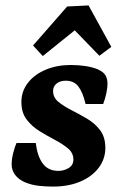

<svg xmlns="http://www.w3.org/2000/svg" viewBox="-20 -676 452 709"><path d="M176 13Q148 13 122 10Q96 7 72 -3Q49 -13 36 -30Q23 -47 23 -69Q23 -89 29 -112Q35 -135 41 -148H112Q118 -99 138 -72Q158 -45 196 -45Q216 -45 233.5 -55.5Q251 -66 251 -87Q251 -111 231.5 -127.5Q212 -144 183.5 -159Q155 -174 126.5 -191.5Q98 -209 78.5 -234.5Q59 -260 59 -299Q59 -339 83 -370Q107 -401 148.5 -418.5Q190 -436 241 -436Q270 -436 296 -432Q322 -428 341 -420Q363 -410 370 -397Q377 -384 377 -367Q377 -353 373 -333Q369 -313 361 -292H296Q286 -335 269.5 -356.5Q253 -378 223 -378Q202 -378 189 -367.5Q176 -357 176 -340Q176 -316 195.5 -300Q215 -284 243.5 -269.5Q272 -255 301 -238Q330 -221 349.5 -195.5Q369 -170 369 -130Q369 -89 344.5 -56.5Q320 -24 276.5 -5.5Q233 13 176 13ZM102 -508 228 -652 307 -656 391 -503 347 -470 256 -564 138 -469Z"/></svg>

Font: Rasa
Style: Italic
Weight: 400
Italic angle: -7.10001°
Designer: Anna Giedrys (Yrsa+Rasa design), David Brezina (Yrsa art-direction, Rasa art-direction, design)
Foundry: Rosetta Type Foundry
Version: Version 2.004